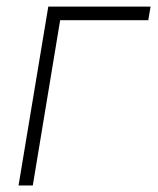

<svg xmlns="http://www.w3.org/2000/svg" viewBox="-20 -566 481 586"><path d="M439.5 -545.9 432.6 -504.4H163.6L80.1 0H36.6L127.4 -545.9Z"/></svg>

Font: Inter Tight ExtraLight
Style: Italic
Weight: 250
Italic angle: -9.39999°
Designer: Rasmus Andersson
Foundry: rsms
Version: Version 3.004